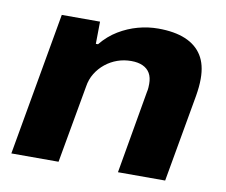

<svg xmlns="http://www.w3.org/2000/svg" viewBox="-65 -618 821 697"><g transform="rotate(10 346.0 -269.5)"><path d="M18 0 111 -527H252L251 -445H259Q286 -478 320 -498.5Q354 -519 391 -529Q428 -539 465 -539Q525 -539 565.5 -522Q606 -505 627 -471.5Q648 -438 648 -386Q648 -371 646.5 -355.5Q645 -340 642 -322L585 0H411L464 -305Q466 -313 466.5 -321Q467 -329 467 -335Q467 -359 458 -374.5Q449 -390 431.5 -398Q414 -406 389 -406Q362 -406 338 -397.5Q314 -389 294 -373Q274 -357 260.5 -335Q247 -313 243 -286L192 0Z"/></g></svg>

Font: Archivo SemiExpanded ExtraBold
Style: Italic
Weight: 800
Width: 6
Italic angle: -10°
Designer: Hector Gatti
Foundry: Omnibus-Type
Version: Version 2.001